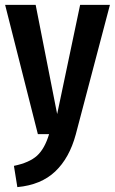

<svg xmlns="http://www.w3.org/2000/svg" viewBox="-20 -549 471 786"><path d="M290 2Q264 98 206 153Q148 208 51 217L37 130Q100 117 131.5 88.5Q163 60 181 0H135L1 -529H126L214 -82L308 -529H430Z"/></svg>

Font: Fira Sans Compressed Medium
Style: Regular
Weight: 500
Width: 1
Designer: bBox Type GmbH & Carrois Corporate GbR & Edenspiekermann AG
Foundry: bBox Type GmbH & Carrois Corporate GbR & Edenspiekermann AG
Version: Version 4.301